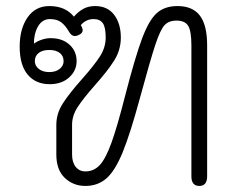

<svg xmlns="http://www.w3.org/2000/svg" viewBox="-20 -604 779 634"><path d="M166 -94V-192Q166 -229 187.5 -262.5Q209 -296 250 -342Q290 -387 309.5 -417Q329 -447 329 -480Q329 -514 319.5 -527.5Q310 -541 289 -541Q275 -541 264 -535Q253 -529 247 -521L251 -513Q253 -507 253 -504Q253 -494 239 -488Q233 -485 227 -485Q216 -485 208 -499Q196 -520 182 -530.5Q168 -541 145 -541Q120 -541 106 -517.5Q92 -494 92 -460Q103 -468 118 -473Q133 -478 147 -478Q186 -478 209.5 -456.5Q233 -435 233 -402Q233 -371 208.5 -348.5Q184 -326 144 -326Q98 -326 71.5 -357.5Q45 -389 45 -450Q45 -509 71 -546.5Q97 -584 143 -584Q196 -584 224 -549Q239 -566 255.5 -575Q272 -584 294 -584Q335 -584 357 -555Q379 -526 379 -480Q379 -439 357 -404Q335 -369 292 -321Q255 -279 236.5 -250.5Q218 -222 218 -192V-94Q218 -68 230 -53Q242 -38 262 -38Q290 -38 309.5 -59Q329 -80 348 -132.5Q367 -185 393 -287Q426 -415 449 -476.5Q472 -538 498 -561Q524 -584 566 -584Q616 -584 640 -552.5Q664 -521 664 -454V-22Q664 10 638 10Q612 10 612 -22V-454Q612 -501 601.5 -518.5Q591 -536 563 -536Q537 -536 523 -520.5Q509 -505 492.5 -455Q476 -405 442 -280Q410 -162 385 -101Q360 -40 331.5 -15Q303 10 262 10Q222 10 194 -16.5Q166 -43 166 -94ZM190 -402Q190 -419 177.5 -429Q165 -439 143 -439Q120 -439 107.5 -429Q95 -419 95 -402Q95 -387 108 -376.5Q121 -366 143 -366Q164 -366 177 -376.5Q190 -387 190 -402Z"/></svg>

Font: Kodchasan ExtraLight
Style: Regular
Weight: 275
Version: Version 1.000; ttfautohint (v1.6)